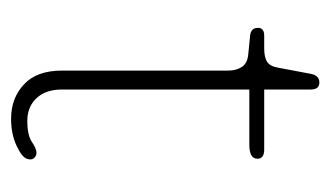

<svg xmlns="http://www.w3.org/2000/svg" viewBox="-148 -458 610 355"><g transform="rotate(90 157.5 -280.0)"><path d="M80 -433.5 45 -437Q31 -438.5 31 -451.5Q31 -463 45.5 -463H69Q85 -463 93.5 -468.2Q102 -473.5 104.5 -488L116 -549Q119 -565 132 -565Q145 -565 145 -549V-463H256Q273 -463 273 -450.5Q273 -435.5 247 -435.5H145V-89Q145 -59 161 -42Q177 -25 203 -25Q229.5 -25 242 -33.5Q254.5 -42 262 -42Q268 -42 272 -37.2Q276 -32.5 273 -24Q269.5 -14.5 248.2 -4.8Q227 5 199 5Q161 5 135.5 -18.8Q110 -42.5 110 -89V-396.5Q110 -411.5 103.2 -421.8Q96.5 -432 80 -433.5Z"/></g></svg>

Font: Fraunces 9pt SuperSoft Thin
Style: Regular
Weight: 100
Version: Version 1.000;[b76b70a41]